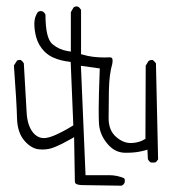

<svg xmlns="http://www.w3.org/2000/svg" viewBox="-20 -488 540 606"><path d="M114.3 -16.1Q134.8 -16.1 152.8 -23.9Q176.8 -33.7 202.1 -48.3L213.9 -55.2Q216.3 65.4 216.3 84.5Q216.3 88.4 218.3 90.8Q223.6 95.7 238.3 96.2L363.8 98.1Q371.1 94.7 373.5 87.9Q374 85.4 374 81.8Q374 78.1 372.1 74.7Q349.6 64.9 324.2 64.9H250L235.4 -280.3L294.9 -272Q291.5 -181.2 291.5 -145.5Q291.5 -109.9 292.5 -96.2Q295.4 -61 320.8 -32.2Q342.3 -7.3 372.6 -5.9Q377.4 -5.9 381.8 -5.9Q410.2 -5.9 435.1 -12.7L445.3 -15.6L446.8 14.6Q450.7 22 456.5 24.9H469.2Q472.7 23.4 474.6 21L479 15.1L472.2 -288.1L467.8 -293.5Q465.3 -296.4 461.4 -298.8Q460 -298.8 459 -298.8Q453.1 -298.8 448.7 -295.4L439.9 -280.8L439 -49.8Q428.7 -43.9 424.1 -42.2Q419.4 -40.5 416 -39.8Q412.6 -39.1 409.2 -38.1Q399.9 -36.6 392.1 -36.6Q368.7 -36.6 346.7 -55.7Q322.8 -76.2 322.8 -114.7Q322.8 -149.4 323.7 -201.7Q324.7 -253.9 334.5 -287.1Q335.4 -292.5 335.4 -295.4Q335.4 -302.7 333.3 -304.9Q331.1 -307.1 326.2 -307.1Q318.4 -306.6 310.5 -306.6Q270.5 -306.6 241.7 -315.4L235.8 -316.9V-457L231.4 -462.9Q229 -465.8 225.1 -467.3Q223.6 -467.8 221.7 -467.8Q216.3 -467.8 212.4 -464.8L203.6 -449.7V-325.2L193.8 -326.7Q166.5 -331.1 145.5 -348.6Q123.5 -367.2 123.5 -441.9Q120.1 -449.7 112.8 -452.6Q111.3 -453.1 109.4 -453.1Q103.5 -453.1 99.6 -450.2Q88.4 -434.1 88.4 -413.3Q88.4 -392.6 94.2 -370.6Q101.6 -344.2 120.6 -325.2Q133.8 -312 150.9 -305.2Q171.9 -296.4 196.3 -293.5L203.1 -292.5L211.4 -92.3Q186.5 -77.1 175.5 -71.8Q164.6 -66.4 159.4 -64Q154.3 -61.5 149.4 -59.6Q130.9 -52.2 118.7 -52.2Q97.7 -52.2 83 -71.3Q65.9 -93.8 64 -134.3L55.2 -288.1Q51.8 -294.4 45.4 -298.8Q43.5 -298.8 41.5 -298.8Q36.1 -298.8 33.2 -295.9L23.9 -281.2Q32.7 -161.1 33.7 -115.5Q34.7 -69.8 57.1 -43.9Q79.1 -18.6 104 -16.6Q109.4 -16.1 114.3 -16.1Z"/></svg>

Font: NaikaiFont
Style: Light
Weight: 300
Version: Version 1.89